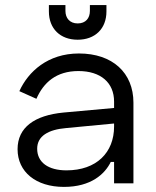

<svg xmlns="http://www.w3.org/2000/svg" viewBox="-20 -720 613 754"><path d="M333 -700V-677C333 -649 317 -628 285 -628C254 -628 237 -649 237 -677V-700H172V-675C172 -607 217 -564 285 -564C353 -564 398 -607 398 -675V-700ZM56 -362 123 -332C151 -396 201 -441 288 -441C376 -441 428 -395 428 -321V-296L229 -278C116 -267 49 -220 49 -134C49 -45 121 14 231 14C338 14 392 -37 415 -84H428V0H504V-317C504 -434 422 -510 290 -510C168 -510 91 -439 56 -362ZM126 -136C126 -186 170 -211 239 -217L428 -235V-223C428 -121 359 -51 241 -51C170 -51 126 -82 126 -136Z"/></svg>

Font: Space Text
Style: Regular
Weight: 400
Designer: Florian Karsten (Space Text), Colophon Foundry (Space Mono)
Foundry: Florian Karsten
Version: Version 1.003;PS 001.003;hotconv 1.0.88;makeotf.lib2.5.64775